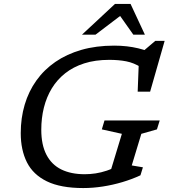

<svg xmlns="http://www.w3.org/2000/svg" viewBox="-20 -942 854 972"><path d="M409 -60Q436 -60 464 -64.2Q492 -68.5 521 -78.2Q550 -88 579 -104.5L532.5 -52L597 -264.5L495.5 -287L509 -332H788.5L774.5 -287L695.5 -264.5L647 -104.5L703.5 -95L691 -54.5Q648 -34.5 599.2 -20Q550.5 -5.5 500.5 2.2Q450.5 10 401.5 10Q287 10 217.2 -24Q147.5 -58 116.2 -120.5Q85 -183 85 -268Q85 -344.5 105 -412Q125 -479.5 164 -534.2Q203 -589 260.2 -628.5Q317.5 -668 392 -689.5Q466.5 -711 558 -711Q591.5 -711 622 -707.5Q652.5 -704 679.5 -697.5Q706.5 -691 730.5 -682L702.5 -681L766 -735H813.5L740 -478H677L683 -634L695 -600.5Q658 -624 619.2 -631.5Q580.5 -639 533 -639Q462 -639 406.5 -621.2Q351 -603.5 310 -571Q269 -538.5 242.2 -494.5Q215.5 -450.5 202.2 -397.2Q189 -344 189 -285Q189 -209 215 -158.8Q241 -108.5 290.2 -84.2Q339.5 -60 409 -60ZM395 -766.5 562 -922H641L713.5 -766.5H655L580.5 -872H602.5L463.5 -766.5Z"/></svg>

Font: Newsreader 8pt
Style: Italic
Weight: 400
Italic angle: -17°
Version: Version 1.003